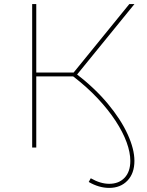

<svg xmlns="http://www.w3.org/2000/svg" viewBox="-20 -720 717 937"><path d="M513 197Q463 197 413 168L423 150Q470 177 513 177Q560 177 588 147.5Q616 118 616 65Q616 24 598 -25.5Q580 -75 544.5 -129.5Q509 -184 456.5 -240Q404 -296 336 -348L348 -363Q442 -291 506 -214Q570 -137 603 -64.5Q636 8 636 65Q636 126 602 161.5Q568 197 513 197ZM137 0V-700H157V0ZM149 -347V-366H354V-347ZM356 -356 332 -357 611 -700H636Z"/></svg>

Font: Montserrat Thin
Style: Regular
Weight: 100
Designer: Julieta Ulanovsky
Foundry: Julieta Ulanovsky
Version: Version 9.000